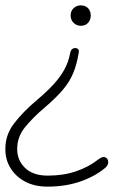

<svg xmlns="http://www.w3.org/2000/svg" viewBox="-35 -507 484 715"><path d="M142 188Q94 188 59 169.5Q24 151 4.5 119.5Q-15 88 -15 50Q-16 -4 17.5 -47.5Q51 -91 102 -134Q140 -166 165 -193.5Q190 -221 205 -248.5Q220 -276 226 -308Q228 -319 233 -323.5Q238 -328 245 -328Q253 -328 256.5 -323Q260 -318 258 -310Q251 -267 237.5 -234.5Q224 -202 199 -172.5Q174 -143 132 -107Q86 -68 57.5 -32.5Q29 3 29 48Q29 90 58.5 118.5Q88 147 143 147Q202 147 249.5 130.5Q297 114 332 86Q341 79 348.5 78Q356 77 361 81Q366 85 367.5 91.5Q369 98 366.5 105Q364 112 357 118Q317 151 262.5 169.5Q208 188 142 188ZM266 -411Q250 -411 239 -422Q228 -433 228 -449Q228 -466 239 -476.5Q250 -487 266 -487Q283 -487 293 -476.5Q303 -466 303 -449Q303 -433 293 -422Q283 -411 266 -411Z"/></svg>

Font: Nunito ExtraLight
Style: Italic
Weight: 200
Italic angle: -9°
Designer: Vernon Adams
Foundry: Vernon Adams
Version: Version 3.602